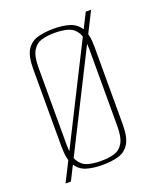

<svg xmlns="http://www.w3.org/2000/svg" viewBox="-124 -699 676 810"><g transform="rotate(-20 213.5 -294.0)"><path d="M30 32 358 -620H382L54 32ZM203 12Q164 12 133.5 3Q103 -6 85 -34Q67 -62 67 -120V-469Q67 -527 85 -554.5Q103 -582 134.5 -590.5Q166 -599 205 -599Q245 -599 275.5 -590Q306 -581 324 -553.5Q342 -526 342 -469V-120Q342 -61 324 -33Q306 -5 275 3.5Q244 12 203 12ZM204 -6Q238 -6 263.5 -13.5Q289 -21 303.5 -45.5Q318 -70 318 -121V-466Q318 -517 303.5 -541.5Q289 -566 263 -573.5Q237 -581 204 -581Q170 -581 144.5 -573.5Q119 -566 104.5 -541.5Q90 -517 90 -466V-121Q90 -70 104.5 -45.5Q119 -21 144.5 -13.5Q170 -6 204 -6Z"/></g></svg>

Font: Alumni Sans Thin
Style: Regular
Weight: 100
Designer: Robert E. Leuschke
Foundry: Robert E. Leuschke
Version: Version 1.018